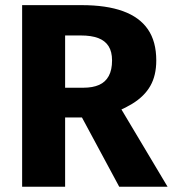

<svg xmlns="http://www.w3.org/2000/svg" viewBox="-20 -713 660 733"><path d="M64.5 -693.4H291.6Q386.3 -693.4 449.5 -670.4Q512.6 -647.5 544.6 -601.1Q576.6 -554.6 576.6 -482.2Q576.6 -424.9 554 -385.2Q531.5 -345.4 484.8 -316.8Q438.1 -288.3 366.3 -264.6H212.6V-378.1H298.5Q334 -378.1 358.4 -388.9Q382.7 -399.7 395.2 -422.9Q407.8 -446.1 407.8 -482.2Q407.8 -515.8 394.5 -536.7Q381.2 -557.6 355.1 -567.6Q328.9 -577.6 288.1 -577.6H228.6V0H64.5ZM285.3 -278.6 436.9 -306.4 619.8 0H435.2Z"/></svg>

Font: Fira Sans Variable
Style: Regular
Weight: 400
Designer: Carrois Corporate & Edenspiekermann AG
Foundry: Carrois Corporate GbR & Edenspiekermann AG
Version: Version 4.202